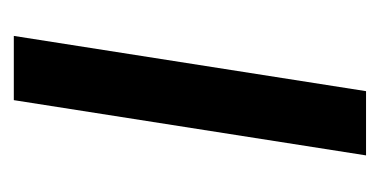

<svg xmlns="http://www.w3.org/2000/svg" viewBox="-156 -394 550 278"><g transform="rotate(-90 119.0 -255.0)"><path d="M33 0 113 -510H206L126 0Z"/></g></svg>

Font: MuseoModerno
Style: Italic
Weight: 400
Italic angle: -9°
Designer: Pablo Cosgaya, Héctor Gatti, Marcela Romero, and the Authors of The MuseoModerno Project.
Foundry: Omnibus-Type Team
Version: Version 1.003